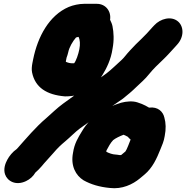

<svg xmlns="http://www.w3.org/2000/svg" viewBox="-20 -768 974 1004"><path d="M115.8 179.2C136.3 169.5 153.7 154.1 165 134.4C176.5 124.4 187.4 113.7 198 101.2C214.6 80.5 237.3 57.5 259.5 31.7C281 6.5 297 -8.9 321.5 -29.3C347.4 -50.9 374.9 -79.5 396.3 -95.1C434.6 -123.6 474.2 -150.1 513.4 -179.3C522 -185.9 525.6 -187.7 529.8 -190.2C563.9 -210.3 592.4 -231.5 621.6 -251.3C622.1 -251.6 622.9 -252.2 623.5 -252.7C646.7 -270.9 672.1 -292.5 693.9 -314C713.4 -332.7 739.8 -355 759.5 -380.3C779.6 -405.5 807.4 -432.4 833.1 -456.6C853.7 -475.9 877.9 -503.6 894.5 -521.5L905.9 -534.2C944.1 -575.6 941.1 -629.1 911.8 -655C876.1 -686.4 818.5 -670.5 786.7 -635.8L775.2 -623.6C766.9 -614.3 758.3 -604.7 748.2 -593.6C729.2 -573.2 712.5 -558.2 690.4 -536.4L659.5 -503.9C639.3 -482.3 630.8 -468.4 616.2 -454.8C589.2 -430.7 562.2 -403.6 536.3 -383.9C528.9 -378.6 498.2 -356.2 489.3 -350.6C488.3 -350.2 484.9 -348.3 483 -347C466.7 -335 450.3 -328.6 423.7 -307.6C388.6 -281.9 346.5 -253.5 309.7 -225.9C279.5 -203.9 248.4 -173.6 222.1 -150.4C167.2 -104.4 115.9 -42.7 70.9 7.7C67.8 11.4 69.7 9.6 67.3 11.4C46.2 25.9 28.4 47.9 17.7 68.1C7.8 86.6 -3 115.3 6.3 143.3C18.1 178.6 61.7 204.7 115.8 179.2ZM583 40C570.3 40 548.9 32.8 535.8 25.5C536.1 22.5 536.4 20.7 536.8 18.7C546.9 -0.3 557.7 -20.7 571.7 -35.3C584.9 -45.7 605.5 -55.5 626.2 -63.4C632.1 -61.4 640.2 -57.2 648.7 -52.5C651.5 -49 655.3 -44.2 663 -38.2C656.9 -23.1 643.4 14.1 635.9 24L613.7 42.5C613.7 42.5 613.6 42.5 611 43H605.6C598.5 42.3 590.9 40 583 40ZM759.4 -205.2 741.2 -215.4C729.7 -221.8 715.1 -227.3 697.8 -232.9C673.5 -240.9 640.1 -238 613.7 -230.9C575.5 -218.9 542.6 -205.6 506.9 -181.7C466.6 -154.5 434.6 -126.9 407.6 -79.9C389.4 -49.6 369 -18.6 361.7 31.7C348.7 99.2 375.8 149.5 417.4 175.1C455.5 196.3 500 209.8 554.5 214.9C618.6 222.6 673.5 196.6 711.8 164.7L734.6 145.7C778.1 109.4 799.3 61.4 819.1 12.1C827.2 -7.5 837 -28.9 841.3 -56.7C848.5 -93.3 847.6 -124.7 839.5 -153.1C832.9 -183.3 806.6 -211.3 759.4 -205.2ZM336.6 -494C342.1 -521.6 360.2 -551.8 377.5 -571.9C380.1 -572.5 384.6 -573.7 388.8 -575H390.7C398.4 -560.4 400.2 -537 394.8 -509.9C390.1 -485.3 377.2 -447.2 367.3 -437H360.2C347.7 -437 338 -439 325.7 -444.2C325.7 -444.2 325.7 -444.4 324.1 -446.4L328.2 -466.8C331 -474.5 334.7 -484.4 336.6 -494ZM486.3 -748H419.3C393.9 -748 361.7 -741.1 339.5 -731.7C237.5 -688.1 177.2 -577 153.2 -457L149.4 -438C146.3 -422.1 144.7 -404.2 147.6 -389.7C163.6 -309.9 225 -272 318.6 -264.1C319.1 -264 320 -264 320.7 -264C343.7 -264 361.9 -266.3 381.9 -270.7C439.5 -284.4 486.4 -325.9 515 -374.6C537.7 -411 560.6 -458.2 568.4 -512.8C577.2 -557.8 574.8 -598.7 568.2 -631.3C565.6 -644.2 560.6 -653.7 555.6 -664.6C562.3 -708.2 533.6 -748 486.3 -748Z"/></svg>

Font: Smoothie
Style: BdIt
Weight: 700
Foundry: Cannot Into Space Fonts
Version: Version 0.8